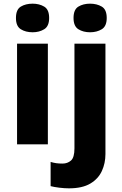

<svg xmlns="http://www.w3.org/2000/svg" viewBox="-20 -787 668 1047"><path d="M158 -767Q194 -767 221 -751Q248 -735 248 -689Q248 -644 221 -627.5Q194 -611 158 -611Q120 -611 93.5 -627.5Q67 -644 67 -689Q67 -735 93.5 -751Q120 -767 158 -767ZM241 -549V0H73V-549ZM381 -689Q381 -735 407.5 -751Q434 -767 471 -767Q508 -767 535 -751Q562 -735 562 -689Q562 -644 535 -627.5Q508 -611 471 -611Q434 -611 407.5 -627.5Q381 -644 381 -689ZM356 240Q332 240 303.5 236.5Q275 233 256 228V96Q273 101 287.5 103Q302 105 321 105Q348 105 367 88.5Q386 72 386 22V-549H555V53Q555 103 535.5 145.5Q516 188 472.5 214Q429 240 356 240Z"/></svg>

Font: Noto Sans Malayalam ExtraBold
Style: Regular
Weight: 800
Designer: Jelle Bosma - Monotype Design Team
Foundry: Monotype Imaging Inc.
Version: Version 2.104; ttfautohint (v1.8.4.7-5d5b)